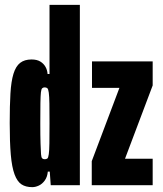

<svg xmlns="http://www.w3.org/2000/svg" viewBox="-20 -763 672 791"><path d="M113 8Q86 8 68.5 -3.5Q51 -15 40 -44.5Q29 -74 24.5 -125.5Q20 -177 20 -256Q20 -328 23 -378Q26 -428 35.5 -459Q45 -490 63 -504Q81 -518 110 -518Q132 -518 146 -509.5Q160 -501 167.5 -487.5Q175 -474 176 -458H184V-743H309V0H189L185 -56H177Q175 -34 164.5 -19.5Q154 -5 140 1.5Q126 8 113 8ZM164 -107Q171 -107 175 -110Q179 -113 181 -128Q183 -142 183.5 -172.5Q184 -203 184 -255Q184 -307 183.5 -336.5Q183 -366 181 -381Q179 -396 175 -399.5Q171 -403 164 -403Q158 -403 154 -399.5Q150 -396 148.5 -382Q147 -368 146.5 -338Q146 -308 146 -255Q146 -202 147 -172Q148 -142 149 -128Q150 -114 154 -110.5Q158 -107 164 -107ZM358 0V-99L472 -401H359V-510H609V-411L495 -109H609V0Z"/></svg>

Font: Saira UltraCondensed Black
Style: Regular
Weight: 900
Width: 1
Designer: Hector Gatti with collaboration of the Omnibus-Type team
Foundry: Omnibus-Type
Version: Version 1.101